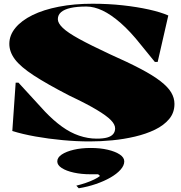

<svg xmlns="http://www.w3.org/2000/svg" viewBox="-20 -743 970 1029"><path d="M461 15Q391 15 315.5 8Q240 1 170 -11.5Q100 -24 46 -41L64 -300H79L222 -144Q267 -97 312 -64.5Q357 -32 404 -16Q451 0 498 0Q533 0 554.5 -6Q576 -12 586.5 -24.5Q597 -37 597 -55Q597 -76 574 -99.5Q551 -123 497.5 -155Q444 -187 351 -231Q231 -293 160.5 -339Q90 -385 60 -425Q30 -465 30 -508Q30 -554 62.5 -593.5Q95 -633 154 -662Q213 -691 295 -707Q377 -723 476 -723Q561 -723 638 -714.5Q715 -706 778 -692Q841 -678 882 -660L825 -411H810L735 -503Q679 -574 627 -619.5Q575 -665 529.5 -686.5Q484 -708 443 -708Q393 -708 359 -700.5Q325 -693 307.5 -678Q290 -663 290 -640Q290 -619 316.5 -593.5Q343 -568 404 -534.5Q465 -501 570 -452Q667 -409 733.5 -374Q800 -339 840 -308Q880 -277 897.5 -247.5Q915 -218 915 -186Q915 -139 886.5 -105Q858 -71 810.5 -48Q763 -25 703.5 -11Q644 3 581.5 9Q519 15 461 15ZM402 266 389 252Q414 246 439 237.5Q464 229 484.5 219Q505 209 516 200L506 191H466Q416 191 375.5 182Q335 173 311 157.5Q287 142 287 122Q287 101 311 85Q335 69 375.5 59.5Q416 50 466 50Q517 50 557.5 59.5Q598 69 622 85Q646 101 646 122Q646 144 626 166.5Q606 189 572 208.5Q538 228 494.5 243Q451 258 402 266Z"/></svg>

Font: Kalnia SemiExpanded
Style: Bold
Weight: 700
Width: 6
Designer: Frida Medrano
Foundry: Frida Medrano
Version: Version 1.105